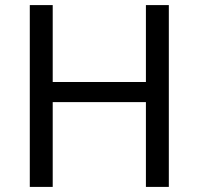

<svg xmlns="http://www.w3.org/2000/svg" viewBox="-20 -734 781 754"><path d="M643 0H553V-333H187V0H97V-714H187V-412H553V-714H643Z"/></svg>

Font: Noto Sans Adlam
Style: Regular
Weight: 400
Designer: Mark Jamra, Neil Patel
Foundry: JamraPatel LLC
Version: Version 3.001